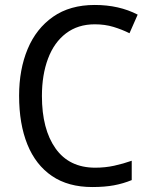

<svg xmlns="http://www.w3.org/2000/svg" viewBox="-20 -744 604 774"><path d="M362 -646Q294 -646 246 -609.5Q198 -573 173.5 -507.5Q149 -442 149 -357Q149 -223 204 -145.5Q259 -68 364 -68Q404 -68 440.5 -76Q477 -84 511 -96V-18Q477 -4 439.5 3Q402 10 352 10Q255 10 189.5 -34.5Q124 -79 90.5 -161.5Q57 -244 57 -358Q57 -464 91.5 -546.5Q126 -629 194 -676.5Q262 -724 362 -724Q460 -724 535 -685L502 -610Q472 -625 437.5 -635.5Q403 -646 362 -646Z"/></svg>

Font: Noto Sans Kannada SemiCondensed
Style: Regular
Weight: 400
Width: 4
Designer: Jelle Bosma - Monotype Design Team
Foundry: Monotype Imaging Inc.
Version: Version 2.005; ttfautohint (v1.8.4.7-5d5b)